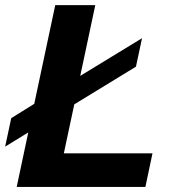

<svg xmlns="http://www.w3.org/2000/svg" viewBox="-70 -734 683 754"><path d="M-49.8 -158.2 -25.9 -270 64.5 -326.2 147 -713.9H304.2L245.1 -436L487.8 -584L463.9 -472.2L221.7 -324.2L180.7 -131.8H528.8L501 0H-4.4L41 -213.9Z"/></svg>

Font: XB Khoramshahr
Style: Bold Italic
Weight: 700
Italic angle: -12°
Designer: Behnam
Foundry: Irmug
Version: Version 8.005 2009